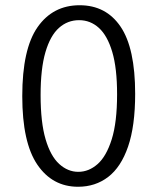

<svg xmlns="http://www.w3.org/2000/svg" viewBox="-20 -704 602 733"><path d="M427 -344Q427 -444 408.5 -506Q390 -568 357.5 -597.5Q325 -627 282 -627Q238 -627 205 -597.5Q172 -568 153.5 -505Q135 -442 135 -341Q135 -237 154 -172.5Q173 -108 206 -78Q239 -48 279 -48Q319 -48 352.5 -77.5Q386 -107 406.5 -172Q427 -237 427 -344ZM496 -346Q496 -223 469 -144.5Q442 -66 393 -28.5Q344 9 278 9Q180 9 122.5 -75.5Q65 -160 65 -337Q65 -517 123.5 -600.5Q182 -684 284 -684Q385 -684 440.5 -602Q496 -520 496 -346Z"/></svg>

Font: Yaldevi ExtraLight
Style: Regular
Weight: 400
Version: Version 1.100